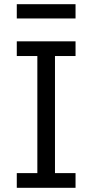

<svg xmlns="http://www.w3.org/2000/svg" viewBox="-20 -895 440 915"><path d="M340 0H60V-70H158V-628H60V-698H340V-628H242V-70H340ZM60 -807V-875H340V-807Z"/></svg>

Font: IBM Plex Sans
Style: Regular
Weight: 400
Designer: Mike Abbink, Paul van der Laan, Pieter van Rosmalen
Foundry: Bold Monday
Version: Version 3.201